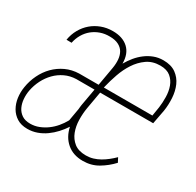

<svg xmlns="http://www.w3.org/2000/svg" viewBox="-130 -677 841 825"><g transform="rotate(30 291.0 -264.0)"><path d="M373 9.8Q324.7 9.8 293.5 -17.1Q262.2 -43.9 252.4 -89.8Q239.3 -69.8 222.9 -52Q206.5 -34.2 187 -20.3Q167.5 -6.3 145 1.7Q122.6 9.8 97.7 9.8Q66.9 9.8 45.9 -3.4Q24.9 -16.6 12.7 -37.8Q0.5 -59.1 -3.2 -85.4Q-6.8 -111.8 -2.4 -138.7Q2.9 -172.4 17.6 -202.6Q32.2 -232.9 54.9 -255.9Q77.6 -278.8 107.4 -292.7Q137.2 -306.6 172.9 -307.6H269L285.2 -400.4Q289.1 -423.3 287.4 -443.6Q285.6 -463.9 276.9 -478.8Q268.1 -493.7 251 -502.4Q233.9 -511.2 207.5 -511.2Q183.1 -511.7 161.6 -504.2Q140.1 -496.6 123 -482.7Q106 -468.8 94.5 -449.2Q83 -429.7 78.1 -405.8L52.7 -406.2Q57.6 -435.5 71.3 -459.7Q85 -483.9 105.2 -501.2Q125.5 -518.6 151.4 -528.3Q177.2 -538.1 207.5 -538.1Q256.3 -538.1 284.4 -512.2Q312.5 -486.3 312.5 -437.5Q324.2 -458 339.1 -476.1Q354 -494.1 372.1 -507.8Q390.1 -521.5 411.6 -529.8Q433.1 -538.1 458 -538.1Q496.6 -538.1 520.8 -520.8Q544.9 -503.4 556.9 -476.1Q568.8 -448.7 570.8 -415.8Q572.8 -382.8 567.9 -351.6L554.7 -281.7H291.5L276.4 -195.3Q271.5 -166.5 272.2 -135.3Q272.9 -104 283 -77.6Q293 -51.3 314.5 -34.2Q335.9 -17.1 373 -17.1Q391.6 -17.1 408.4 -22.2Q425.3 -27.3 440.7 -36.1Q456.1 -44.9 470.2 -56.2Q484.4 -67.4 497.1 -80.1L508.3 -58.6Q481 -29.3 447.8 -9.8Q414.6 9.8 373 9.8ZM97.2 -15.6Q119.6 -15.6 140.1 -23.7Q160.6 -31.7 178.2 -44.7Q195.8 -57.6 210.2 -74.7Q224.6 -91.8 234.9 -110.4L235.4 -112.3Q235.4 -111.8 235.8 -111.8L246.6 -173.8Q247.1 -179.2 247.6 -184.6Q248 -189.9 249 -195.3L264.2 -280.8H173.8Q143.6 -279.8 118.4 -267.8Q93.3 -255.9 74 -236.1Q54.7 -216.3 41.7 -190.7Q28.8 -165 23.4 -136.7Q19.5 -115.7 21.2 -94.2Q22.9 -72.8 31.2 -55.2Q39.6 -37.6 55.7 -26.6Q71.8 -15.6 97.2 -15.6ZM294.4 -308.6H535.2L542.5 -353.5Q545.9 -378.4 545.4 -406.2Q544.9 -434.1 536.4 -457.5Q527.8 -481 509.3 -496.3Q490.7 -511.7 458 -511.7Q419.9 -511.7 392.6 -492.4Q365.2 -473.1 346.2 -443.8Q327.1 -414.6 315.2 -380.1Q303.2 -345.7 295.9 -314.9Z"/></g></svg>

Font: Roboto Mono Thin
Style: Italic
Weight: 250
Designer: Google
Version: Version 2.000985; 2015; ttfautohint (v1.3)